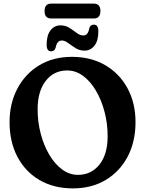

<svg xmlns="http://www.w3.org/2000/svg" viewBox="-20 -1029 806 1064"><path d="M378.5 -714Q484.5 -714 563.8 -667.5Q643 -621 687 -539.2Q731 -457.5 731 -352.5Q731 -244 687.5 -161.2Q644 -78.5 566 -31.8Q488 15 384 15Q278 15 199 -31.2Q120 -77.5 76.5 -160.2Q33 -243 33 -352Q33 -455.5 76 -537.5Q119 -619.5 196.8 -666.8Q274.5 -714 378.5 -714ZM576.5 -274.5Q576.5 -343.5 559.5 -408.8Q542.5 -474 512 -526Q481.5 -578 440.8 -608.2Q400 -638.5 352.5 -638.5Q278 -638.5 233.2 -580.5Q188.5 -522.5 188.5 -424Q188.5 -353.5 205.5 -288.5Q222.5 -223.5 253 -171.8Q283.5 -120 324.2 -90Q365 -60 412 -60Q485.5 -60 531 -116.8Q576.5 -173.5 576.5 -274.5ZM448.5 -748.5Q420.5 -748.5 398.5 -762.5Q376.5 -776.5 358 -790.5Q339.5 -804.5 322.5 -804.5Q296 -804.5 288.5 -765.5Q282.5 -744.5 263.5 -744.5Q238.5 -744.5 238.5 -781Q238.5 -834 260.2 -861.2Q282 -888.5 315 -888.5Q343 -888.5 364.8 -874.5Q386.5 -860.5 405 -846.5Q423.5 -832.5 441.5 -832.5Q468.5 -832.5 474.5 -872Q480.5 -892.5 500 -892.5Q525 -892.5 525 -856Q525 -802.5 503.2 -775.5Q481.5 -748.5 448.5 -748.5ZM227 -967.5Q227 -1009 264 -1009H499.5Q536.5 -1009 536.5 -968Q536.5 -926.5 499.5 -926.5H264Q227 -926.5 227 -967.5Z"/></svg>

Font: Fraunces 72pt S100 SemiBold
Style: Regular
Weight: 600
Version: Version 1.000; ttfautohint (v1.8.3)